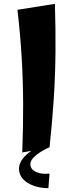

<svg xmlns="http://www.w3.org/2000/svg" viewBox="-20 -781 381 1000"><path d="M96 13Q101 -121 100.5 -241Q100 -361 93 -480Q86 -599 71 -730L266 -761Q270 -632 269 -510.5Q268 -389 260 -266.5Q252 -144 238 -13ZM232 199Q189 199 154 186Q119 173 99 150.5Q79 128 79 99Q79 33 190 -23L230 -11Q138 35 138 74Q138 100 166.5 114Q195 128 238 123Z"/></svg>

Font: Marhey SemiBold
Style: Regular
Weight: 600
Designer: Nur Syamsi & Bustanul Arifin
Foundry: Namelatype
Version: Version 1.000; ttfautohint (v1.8.4.7-5d5b)